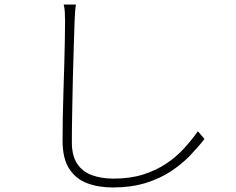

<svg xmlns="http://www.w3.org/2000/svg" viewBox="-20 -788 1040 847"><path d="M315 -768Q312 -749 311 -731.5Q310 -714 309 -693Q308 -650 305.5 -585Q303 -520 301.5 -446Q300 -372 298.5 -297.5Q297 -223 297 -160Q297 -102 320 -66.5Q343 -31 385 -15.5Q427 0 481 0Q555 0 612.5 -18.5Q670 -37 714.5 -67Q759 -97 792.5 -134Q826 -171 853 -209L882 -175Q855 -140 818.5 -102Q782 -64 733.5 -32Q685 0 621.5 19.5Q558 39 478 39Q414 39 364 20Q314 1 285 -44Q256 -89 256 -168Q256 -216 257 -272Q258 -328 260 -387Q262 -446 263.5 -502.5Q265 -559 266 -608Q267 -657 267 -693Q267 -715 266 -733.5Q265 -752 261 -768Z"/></svg>

Font: Noto Sans JP ExtraLight
Style: Regular
Weight: 250
Designer: Ryoko NISHIZUKA  (kana, bopomofo & ideographs); Paul D. Hunt (Latin, Greek & Cyrillic); Sandoll Communications , Soo-you
Foundry: Adobe
Version: Version 2.004-H2;hotconv 1.0.118;makeotfexe 2.5.65603